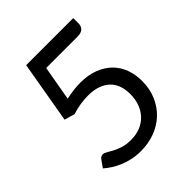

<svg xmlns="http://www.w3.org/2000/svg" viewBox="-199 -843 979 979"><g transform="rotate(-45 290.0 -354.0)"><path d="M488.8 -677.7Q488.8 -658.7 476.8 -646.2Q464.8 -633.8 436 -633.8H211.4L178.2 -445.8Q234.4 -458 281.7 -458Q337.9 -458 380.6 -441.4Q423.3 -424.8 452.4 -396Q481.4 -367.2 496.1 -327.6Q510.7 -288.1 510.7 -241.7Q510.7 -184.6 490.7 -138.4Q470.7 -92.3 436 -59.6Q401.4 -26.9 354.2 -9.5Q307.1 7.8 252.9 7.8Q221.2 7.8 192.1 1.7Q163.1 -4.4 138.2 -14.9Q113.3 -25.4 91.8 -39.1Q70.3 -52.7 53.7 -67.4L80.6 -105.5Q89.8 -118.7 104.5 -118.7Q114.3 -118.7 127 -110.8Q139.6 -103 157.7 -93.5Q175.8 -84 200 -76.2Q224.1 -68.4 257.8 -68.4Q295.4 -68.4 325.2 -80.3Q355 -92.3 376.5 -114.7Q397.9 -137.2 409.4 -168.2Q420.9 -199.2 420.9 -237.3Q420.9 -271 411.1 -298.1Q401.4 -325.2 381.6 -344Q361.8 -362.8 332.3 -373.3Q302.7 -383.8 263.2 -383.8Q236.3 -383.8 207.3 -379.4Q178.2 -375 147 -365.2L91.3 -381.3L149.4 -716.3H488.8Z"/></g></svg>

Font: Kantumruy
Style: Regular
Weight: 400
Foundry: Sovichet Tep
Version: Version 1.3000